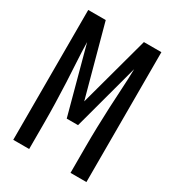

<svg xmlns="http://www.w3.org/2000/svg" viewBox="-178 -838 855 941"><g transform="rotate(30 250.0 -367.5)"><path d="M43 0V-735H142L250 -337L358 -735H457V0H367V-147Q367 -203 368.5 -259Q370 -315 372.5 -371.5Q375 -428 378.5 -484Q382 -540 383 -596L282 -221H218L117 -596Q118 -540 121.5 -484Q125 -428 127.5 -371.5Q130 -315 131.5 -259Q133 -203 133 -147V0Z"/></g></svg>

Font: Iosevka SS04 Medium
Style: Regular
Weight: 500
Monospace: yes
Designer: Belleve Invis
Foundry: Belleve Invis
Version: Version 19.0.0; ttfautohint (v1.8.4)